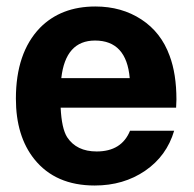

<svg xmlns="http://www.w3.org/2000/svg" viewBox="-20 -561 599 592"><path d="M523 -229H167Q170 -165 187 -138Q216 -94 278 -94Q355 -94 381 -158H517Q494 -80 427.5 -34.5Q361 11 272 11Q151 11 86 -70Q29 -141 29 -257Q29 -398 103 -475Q168 -541 274 -541Q355 -541 416 -501Q477 -461 503 -389Q524 -333 524 -254Q524 -244 523 -229ZM380 -320Q370 -436 273 -436Q182 -436 169 -320Z"/></svg>

Font: Almarai Bold
Style: Regular
Weight: 700
Designer: Boutros International 2019
Foundry: Created by Boutros International 2019
Version: Version 1.10